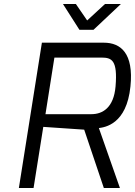

<svg xmlns="http://www.w3.org/2000/svg" viewBox="-20 -947 680 967"><path d="M297 -927 380 -797H451L589 -927H509L419 -844L362 -927ZM209 -372 254 -657H491C543 -657 573 -644 562 -512C553 -404 496 -372 441 -372ZM75 0H149L198 -308L404 -294L503 0H584L478 -302C507 -306 618 -320 637 -512C654 -679 588 -732 503 -732H191Z"/></svg>

Font: Exo
Style: Regular Italic
Weight: 400
Designer: Natanael Gama
Version: Version 1.00